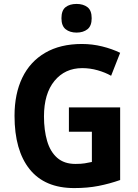

<svg xmlns="http://www.w3.org/2000/svg" viewBox="-20 -1014 705 978"><path d="M331 -467H592V-97Q538 -78 482 -67Q426 -56 358 -56Q208 -56 131 -152Q54 -248 54 -424Q54 -536 93.5 -618Q133 -700 210 -745Q287 -790 397 -790Q450 -790 500.5 -777.5Q551 -765 592 -745L546 -628Q516 -645 477.5 -656Q439 -667 399 -667Q311 -667 257.5 -602Q204 -537 204 -421Q204 -351 220 -296Q236 -241 271.5 -210Q307 -179 364 -179Q393 -179 411.5 -182Q430 -185 448 -189V-343H331ZM370 -994Q404 -994 425.5 -977.5Q447 -961 447 -921Q447 -882 425.5 -865Q404 -848 370 -848Q336 -848 314.5 -865Q293 -882 293 -921Q293 -961 314 -977.5Q335 -994 370 -994Z"/></svg>

Font: Noto Sans Malayalam UI SemiCondensed
Style: Bold
Weight: 700
Width: 4
Designer: Jelle Bosma - Monotype Design Team
Foundry: Monotype Imaging Inc.
Version: Version 2.104; ttfautohint (v1.8.4.7-5d5b)